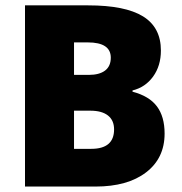

<svg xmlns="http://www.w3.org/2000/svg" viewBox="-20 -685 668 705"><path d="M311.4 -278.6H251.8V-138.5H315Q398.9 -138.5 398.9 -209.8Q398.9 -243.2 376.4 -260.9Q353.9 -278.6 311.4 -278.6ZM251.8 -529.3V-410H305.9Q344.8 -410 365.8 -425.9Q386.8 -441.9 386.8 -473.2Q386.8 -529.3 302.3 -529.3ZM71.8 0V-665.3H303.8Q439.3 -665.3 505.1 -624.9Q570.8 -584.4 570.8 -499.5Q570.8 -443.4 542.2 -403.9Q513.7 -364.5 466.6 -352.9V-348.3Q527.8 -332.2 556.1 -294.5Q584.4 -256.8 584.4 -194.6Q584.4 -104.1 516.4 -52.1Q448.4 0 330.6 0Z"/></svg>

Font: Khula ExtraBold
Style: Regular
Weight: 800
Designer: Erin McLaughlin, Steve Matteson
Version: Version 1.002;PS 1.0;hotconv 1.0.72;makeotf.lib2.5.5900; ttf